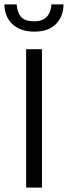

<svg xmlns="http://www.w3.org/2000/svg" viewBox="-39 -854 309 874"><path d="M152 -630V0H80V-630ZM37 -834Q39 -799 56 -778Q73 -757 117 -757Q154 -757 173.5 -777Q193 -797 195 -834H250Q250 -780 216 -745Q182 -710 117 -710Q81 -710 55.5 -720.5Q30 -731 13.5 -748Q-3 -765 -11 -787.5Q-19 -810 -19 -834Z"/></svg>

Font: Mukta Vaani Light
Style: Regular
Weight: 300
Designer: Noopur Datye, Girish Dalvi, Yashodeep Gholap, Pallavi Karambelkar
Foundry: Ek Type
Version: Version 2.538;PS 1.000;hotconv 16.6.51;makeotf.lib2.5.65220;